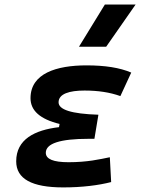

<svg xmlns="http://www.w3.org/2000/svg" viewBox="-20 -815 626 845"><path d="M258.3 9.8C341.8 9.8 413.6 0.5 469.2 -13.7L463.4 -123C418 -113.8 364.7 -101.1 281.7 -101.1C214.8 -101.1 181.6 -114.7 181.6 -142.6C181.6 -183.6 244.1 -204.1 370.1 -204.1H395.5L413.1 -310.1C293 -314 237.8 -332.5 237.8 -364.7C237.8 -402.3 285.6 -416.5 352.1 -416.5C411.6 -416.5 463.4 -408.7 509.8 -392.1L557.6 -495.6C507.3 -517.1 442.4 -527.3 360.8 -527.3C229 -527.3 114.3 -492.2 114.3 -382.8C114.3 -328.1 156.7 -290.5 242.2 -269.5L239.7 -255.4C132.3 -242.7 51.3 -201.7 51.3 -105C51.3 -27.8 120.1 9.8 258.3 9.8ZM327.6 -609.4H447.3L576.7 -794.9H441.4Z"/></svg>

Font: Cascadia Mono SemiBold
Style: Italic
Weight: 600
Italic angle: -10°
Monospace: yes
Designer: Aaron Bell
Foundry: Saja Typeworks
Version: Version 2404.023